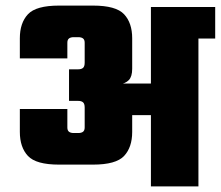

<svg xmlns="http://www.w3.org/2000/svg" viewBox="-20 -667 790 687"><path d="M520 -642H690V0H520ZM320 -368H567V-255H361ZM659 -642H750V-529H659ZM313 -647Q395 -647 424 -616Q453 -585 453 -530V-421Q453 -393 441 -380.5Q429 -368 406 -365V-360Q429 -357 441 -344.5Q453 -332 453 -304V-195Q453 -140 424 -109Q395 -78 313 -78H191Q109 -78 80 -109Q51 -140 51 -195V-277H221V-211Q221 -200 227 -195.5Q233 -191 244 -191H260Q271 -191 277 -195.5Q283 -200 283 -211V-282Q283 -296 277 -301Q271 -306 260 -306H227V-419H260Q271 -419 277 -424Q283 -429 283 -443V-514Q283 -525 277 -529.5Q271 -534 260 -534H244Q233 -534 227 -529.5Q221 -525 221 -514V-458H51V-530Q51 -585 80 -616Q109 -647 191 -647Z"/></svg>

Font: Teko Light
Style: Bold
Weight: 700
Version: Version 2.000;gftools[0.9.28.dev9+g7d2139d.d20230707]